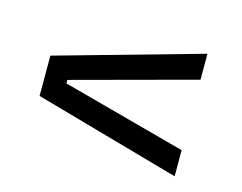

<svg xmlns="http://www.w3.org/2000/svg" viewBox="-59 -563 634 504"><g transform="rotate(15 258.0 -310.5)"><path d="M111.5 -315.5V-306L449 -215V-144L52 -256V-365.5L449 -477V-406.5Z"/></g></svg>

Font: Anek Bangla
Style: Regular
Weight: 400
Designer: Sulekha Rajkumar (Bangla), Yesha Goshar (Latin)
Foundry: Ek Type
Version: Version 1.003